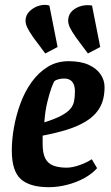

<svg xmlns="http://www.w3.org/2000/svg" viewBox="-20 -767 460 797"><path d="M182 10Q104 10 66.5 -23.5Q29 -57 29 -142Q29 -188 38 -238.5Q47 -289 65 -338Q83 -387 111.5 -426.5Q140 -466 178 -489.5Q216 -513 265 -513Q315 -513 348 -498Q381 -483 397.5 -458.5Q414 -434 414 -406Q414 -354 394 -320Q374 -286 338 -264Q302 -242 256 -228Q210 -214 157 -204V-169Q157 -131 168 -109.5Q179 -88 201.5 -79.5Q224 -71 257 -71Q279 -71 308.5 -81Q338 -91 361 -106L383 -69Q363 -46 330.5 -28Q298 -10 259 0Q220 10 182 10ZM164 -259Q208 -273 233.5 -286.5Q259 -300 271.5 -314.5Q284 -329 287.5 -347Q291 -365 291 -388Q291 -406 285.5 -418Q280 -430 270 -435.5Q260 -441 246 -441Q232 -441 221 -437.5Q210 -434 207 -431Q203 -428 194 -403.5Q185 -379 176 -341.5Q167 -304 164 -259ZM345 -545 295 -612Q277 -638 270 -653Q263 -668 263 -681Q263 -714 293.5 -732Q324 -750 362 -744L396 -572ZM168 -545 118 -612Q100 -638 93 -653Q86 -668 86 -681Q86 -704 103 -720.5Q120 -737 143 -743.5Q166 -750 185 -744L219 -572Z"/></svg>

Font: Faustina VF Beta
Style: Italic
Weight: 400
Italic angle: -8°
Designer: Alfonso Garcia
Foundry: Omnibus-Type
Version: Version 1.006